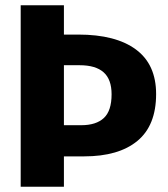

<svg xmlns="http://www.w3.org/2000/svg" viewBox="-20 -713 640 733"><path d="M224 -581H279Q422 -581 499 -524Q576 -467 576 -354Q576 -234 504.5 -175Q433 -116 301 -116H224V0H59V-693H224ZM224 -464V-235H290Q347 -235 376.5 -262.5Q406 -290 406 -353Q406 -410 375.5 -437Q345 -464 284 -464Z"/></svg>

Font: Fira Mono
Style: Bold
Weight: 700
Monospace: yes
Designer: Carrois Corporate & Edenspiekermann AG
Foundry: Carrois Corporate GbR & Edenspiekermann AG
Version: Version 3.206